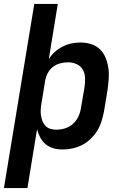

<svg xmlns="http://www.w3.org/2000/svg" viewBox="-29 -755 649 980"><path d="M-9 205 146 -735H266L220 -453Q233 -474 251.5 -490.5Q270 -507 292 -518Q314 -529 337 -533.5Q360 -538 383 -538Q411 -538 437 -529.5Q463 -521 481.5 -503Q500 -485 510 -460Q520 -435 524 -408.5Q528 -382 526 -353.5Q524 -325 520 -297L502 -187Q497 -162 489.5 -137Q482 -112 468 -89Q454 -66 434.5 -47Q415 -28 391 -15.5Q367 -3 341.5 2.5Q316 8 291 8Q267 8 244.5 2Q222 -4 204.5 -18.5Q187 -33 176.5 -53Q166 -73 160 -95L111 205ZM259 -93Q281 -93 303.5 -100Q326 -107 343.5 -123Q361 -139 371 -160Q381 -181 384 -203L403 -313Q406 -336 405 -359Q404 -382 393 -400.5Q382 -419 361.5 -428Q341 -437 318 -437Q298 -437 277.5 -431.5Q257 -426 240 -412.5Q223 -399 213.5 -379.5Q204 -360 201 -340L183 -230Q180 -214 179 -198Q178 -182 180 -167Q182 -152 187.5 -137.5Q193 -123 203 -112.5Q213 -102 228 -97.5Q243 -93 259 -93Z"/></svg>

Font: Iosevka Curly Extended
Style: Bold Italic
Weight: 700
Width: 7
Italic angle: -9°
Monospace: yes
Designer: Belleve Invis
Foundry: Belleve Invis
Version: Version 11.1.0; ttfautohint (v1.8.3)